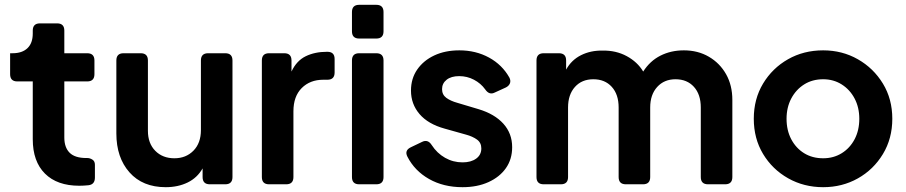

<svg xmlns="http://www.w3.org/2000/svg" viewBox="-20 -765 3762 797"><path d="M309 6Q217 6 166.5 -44.5Q116 -95 116 -187V-427H52Q22 -427 22 -457V-544H32Q72 -544 94 -565Q116 -586 116 -626V-638Q116 -668 146 -668H217Q247 -668 247 -638V-544H342Q372 -544 372 -514V-457Q372 -427 342 -427H247V-194Q247 -153 269 -131Q291 -109 339 -109H343Q353 -109 363.5 -102.5Q374 -96 374 -81V-28Q374 1 347 4Q337 5 327 5.5Q317 6 309 6Z M668 12Q572 12 517.5 -49.5Q463 -111 463 -211V-514Q463 -544 493 -544H564Q594 -544 594 -514V-222Q594 -170 624.5 -139Q655 -108 704 -108Q752 -108 783 -139.5Q814 -171 814 -225V-514Q814 -544 844 -544H915Q945 -544 945 -514V-30Q945 0 915 0H851Q821 0 821 -30V-66Q799 -27 759 -7.5Q719 12 668 12Z M1097 0Q1067 0 1067 -30V-514Q1067 -544 1097 -544H1160Q1190 -544 1190 -514V-468Q1211 -513 1249 -531.5Q1287 -550 1337 -550H1339Q1369 -550 1369 -520V-464Q1369 -434 1339 -434H1322Q1267 -434 1232.5 -399.5Q1198 -365 1198 -303V-30Q1198 0 1168 0Z M1471 -605Q1441 -605 1441 -635V-715Q1441 -745 1471 -745H1542Q1572 -745 1572 -715V-635Q1572 -605 1542 -605ZM1471 0Q1441 0 1441 -30V-514Q1441 -544 1471 -544H1542Q1572 -544 1572 -514V-30Q1572 0 1542 0Z M1900 12Q1821 12 1761 -22Q1701 -56 1671 -115Q1658 -141 1686 -154L1732 -176Q1756 -188 1772 -163Q1794 -129 1827.5 -110Q1861 -91 1900 -91Q1935 -91 1956.5 -106.5Q1978 -122 1978 -149Q1978 -173 1959.5 -186Q1941 -199 1915 -206L1826 -231Q1757 -250 1721.5 -291.5Q1686 -333 1686 -389Q1686 -439 1712 -476.5Q1738 -514 1783 -535Q1828 -556 1887 -556Q1955 -556 2010 -526Q2065 -496 2095 -442Q2101 -429 2096.5 -418.5Q2092 -408 2080 -402L2034 -381Q2011 -369 1994 -394Q1976 -419 1947.5 -434Q1919 -449 1886 -449Q1853 -449 1834 -434Q1815 -419 1815 -395Q1815 -372 1832.5 -359Q1850 -346 1879 -338L1966 -312Q2033 -292 2069.5 -251.5Q2106 -211 2106 -154Q2106 -104 2080 -67Q2054 -30 2007.5 -9Q1961 12 1900 12Z M2237 0Q2207 0 2207 -30V-514Q2207 -544 2237 -544H2300Q2330 -544 2330 -514V-476Q2352 -516 2392 -536Q2432 -556 2482 -555Q2537 -556 2581.5 -532Q2626 -508 2650 -468Q2678 -512 2721.5 -534Q2765 -556 2819 -556Q2877 -556 2922.5 -529.5Q2968 -503 2994 -457Q3020 -411 3020 -350V-30Q3020 0 2990 0H2919Q2889 0 2889 -30V-319Q2889 -373 2860.5 -404.5Q2832 -436 2784 -436Q2737 -436 2708 -404Q2679 -372 2679 -319V-30Q2679 0 2649 0H2578Q2548 0 2548 -30V-319Q2548 -373 2519.5 -404.5Q2491 -436 2443 -436Q2395 -436 2366.5 -404Q2338 -372 2338 -319V-30Q2338 0 2308 0Z M3397 12Q3317 12 3251.5 -25Q3186 -62 3147.5 -126Q3109 -190 3109 -272Q3109 -354 3147.5 -418Q3186 -482 3251 -519Q3316 -556 3397 -556Q3476 -556 3541 -519Q3606 -482 3645 -418Q3684 -354 3684 -272Q3684 -190 3645 -125.5Q3606 -61 3541 -24.5Q3476 12 3397 12ZM3397 -108Q3440 -108 3474 -129Q3508 -150 3527.5 -187Q3547 -224 3547 -272Q3547 -319 3527.5 -356Q3508 -393 3474 -414.5Q3440 -436 3397 -436Q3352 -436 3318 -414.5Q3284 -393 3264.5 -356Q3245 -319 3245 -272Q3245 -224 3264.5 -187Q3284 -150 3318 -129Q3352 -108 3397 -108Z"/></svg>

Font: Pitagon Sans Text
Style: Bold
Weight: 700
Designer: Travis Tran
Foundry: Pitagon
Version: Version 1.001; ttfautohint (v1.8.4.7-5d5b);gftools[0.9.26]